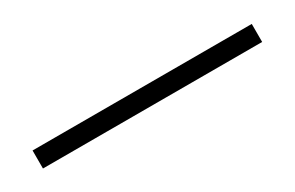

<svg xmlns="http://www.w3.org/2000/svg" viewBox="7 -116 680 443"><g transform="rotate(-30 347.0 106.0)"><path d="M55 130V82H639V130Z"/></g></svg>

Font: Lexend Deca ExtraLight
Style: Regular
Weight: 200
Designer: Bonnie Shaver-Troup, Thomas Jockin
Foundry: Lexend
Version: Version 1.008; ttfautohint (v1.8.4.7-5d5b)